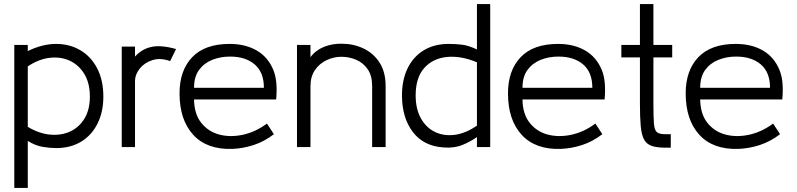

<svg xmlns="http://www.w3.org/2000/svg" viewBox="-20 -720 3902 940"><path d="M116 200H50V-500H116V-470Q188 -505 254.5 -505Q321 -505 373.5 -474Q426 -443 456 -385Q486 -327 486 -247Q486 -173 458 -116Q430 -59 378 -27Q326 5 255 5Q225 5 189 -1Q153 -7 116 -30ZM116 -99Q171 -66 225 -61Q279 -56 323 -76Q367 -96 393.5 -139.5Q420 -183 420 -247Q420 -313 393 -357.5Q366 -402 322 -422.5Q278 -443 224 -437Q170 -431 116 -395Z M576 0V-492H641V-443Q673 -479 719.5 -490Q766 -501 842 -480L813 -421Q765 -438 726 -425.5Q687 -413 664 -384Q641 -355 641 -324V0Z M1332 -233H930Q931 -162 965 -119Q999 -76 1052.5 -61.5Q1106 -47 1168 -60Q1230 -73 1287 -115L1321 -63Q1274 -27 1222 -10Q1170 7 1117 9Q993 13 926 -60Q859 -133 859 -263Q859 -375 921 -440Q983 -505 1104 -505Q1181 -505 1236.5 -473Q1292 -441 1318 -378Q1330 -349 1333 -312Q1336 -275 1332 -233ZM1106 -443Q1059 -443 1019 -427Q979 -411 954.5 -377.5Q930 -344 930 -290H1272Q1272 -366 1227 -404.5Q1182 -443 1106 -443Z M1868 0H1802V-298Q1802 -349 1780.5 -380.5Q1759 -412 1724.5 -427Q1690 -442 1651 -442Q1614 -442 1579 -425.5Q1544 -409 1522 -377Q1500 -345 1500 -298V0H1434V-500H1500V-440Q1525 -474 1566 -490.5Q1607 -507 1653 -506Q1710 -506 1759 -483Q1808 -460 1838 -414Q1868 -368 1868 -298Z M2153 2Q2054 -4 2001 -74Q1948 -144 1948 -253Q1948 -328 1975 -384.5Q2002 -441 2053.5 -473Q2105 -505 2177 -505Q2208 -505 2240 -501.5Q2272 -498 2315 -478V-700H2380V0H2315V-49Q2286 -28 2245.5 -11Q2205 6 2153 2ZM2315 -105V-415Q2236 -448 2167.5 -441Q2099 -434 2057 -387Q2015 -340 2015 -253Q2015 -186 2041 -140Q2067 -94 2110.5 -73.5Q2154 -53 2207 -60Q2260 -67 2315 -105Z M2940 -233H2538Q2539 -162 2573 -119Q2607 -76 2660.5 -61.5Q2714 -47 2776 -60Q2838 -73 2895 -115L2929 -63Q2882 -27 2830 -10Q2778 7 2725 9Q2601 13 2534 -60Q2467 -133 2467 -263Q2467 -375 2529 -440Q2591 -505 2712 -505Q2789 -505 2844.5 -473Q2900 -441 2926 -378Q2938 -349 2941 -312Q2944 -275 2940 -233ZM2714 -443Q2667 -443 2627 -427Q2587 -411 2562.5 -377.5Q2538 -344 2538 -290H2880Q2880 -366 2835 -404.5Q2790 -443 2714 -443Z M3113 -212V-439H3022V-500H3113V-700H3179V-500H3271V-439H3179V-212Q3179 -147 3181.5 -115.5Q3184 -84 3195.5 -73.5Q3207 -63 3237 -63H3264V3H3239Q3196 3 3171 -5.5Q3146 -14 3133.5 -36.5Q3121 -59 3117 -101.5Q3113 -144 3113 -212Z M3810 -233H3408Q3409 -162 3443 -119Q3477 -76 3530.5 -61.5Q3584 -47 3646 -60Q3708 -73 3765 -115L3799 -63Q3752 -27 3700 -10Q3648 7 3595 9Q3471 13 3404 -60Q3337 -133 3337 -263Q3337 -375 3399 -440Q3461 -505 3582 -505Q3659 -505 3714.5 -473Q3770 -441 3796 -378Q3808 -349 3811 -312Q3814 -275 3810 -233ZM3584 -443Q3537 -443 3497 -427Q3457 -411 3432.5 -377.5Q3408 -344 3408 -290H3750Q3750 -366 3705 -404.5Q3660 -443 3584 -443Z"/></svg>

Font: Kulim Park Light
Style: Regular
Weight: 300
Designer: Noponies / Dale Sattler
Foundry: Noponies
Version: Version 1.000; ttfautohint (v1.8.3)